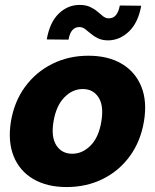

<svg xmlns="http://www.w3.org/2000/svg" viewBox="-20 -756 636 788"><path d="M253.4 11.7Q172.4 11.7 116.2 -21.5Q60.1 -54.7 35.9 -115.2Q11.7 -175.8 24.9 -257.8Q38.6 -339.4 83 -399.9Q127.4 -460.4 194.6 -493.9Q261.7 -527.3 342.8 -527.3Q424.3 -527.3 480.2 -493.9Q536.1 -460.4 560.3 -399.9Q584.5 -339.4 570.8 -257.8Q557.1 -175.8 512.9 -115.2Q468.8 -54.7 401.9 -21.5Q335 11.7 253.4 11.7ZM276.4 -125Q318.8 -125 352.3 -159.2Q385.7 -193.4 396 -257.8Q406.7 -321.8 384.5 -356.2Q362.3 -390.6 319.8 -390.6Q277.3 -390.6 243.9 -356.2Q210.4 -321.8 199.7 -257.8Q189 -193.4 211.4 -159.2Q233.9 -125 276.4 -125ZM425.3 -590.3Q399.4 -590.3 382.3 -598.6Q365.2 -606.9 352.8 -617.7Q340.3 -628.4 329.3 -636.7Q318.4 -645 305.2 -645Q270 -644.5 261.2 -593.3L171.9 -594.2Q184.1 -664.6 221.2 -700.2Q258.3 -735.8 306.2 -735.8Q332 -735.8 349.9 -727.5Q367.7 -719.2 380.1 -708.3Q392.6 -697.3 403.3 -689Q414.1 -680.7 426.3 -680.7Q445.3 -680.7 456.3 -694.6Q467.3 -708.5 471.7 -733.4L559.6 -732.4Q546.9 -662.6 509.5 -627Q472.2 -591.3 425.3 -590.3Z"/></svg>

Font: Inter Display Extra Bold
Style: Italic
Weight: 800
Italic angle: -9.39999°
Designer: Rasmus Andersson
Foundry: rsms
Version: Version 4.000;git-4fc901f